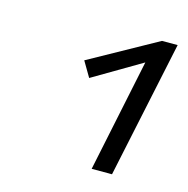

<svg xmlns="http://www.w3.org/2000/svg" viewBox="-64 -818 463 474"><g transform="rotate(15 167.5 -581.0)"><path d="M269 -694 145 -621 122 -660 295 -756H335L261 -406H209Z"/></g></svg>

Font: LXGW Bright GB
Style: Italic
Weight: 400
Italic angle: -12°
Designer: Christian Thalmann (Catharsis Fonts)
Foundry: LXGW / Christian Thalmann (Catharsis Fonts) / Fontworks Inc.
Version: Version 5.510